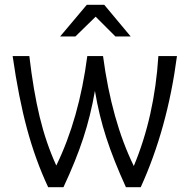

<svg xmlns="http://www.w3.org/2000/svg" viewBox="-20 -785 800 805"><path d="M722 -550Q682 -246 570 0H508Q456 -114 425.5 -208Q395 -302 378 -404Q360 -300 329 -205.5Q298 -111 246 0H182Q129 -113 93.5 -244Q58 -375 33 -550H103Q120 -404 146.5 -294.5Q173 -185 216 -91Q312 -288 346 -550H412Q448 -279 541 -89Q628 -297 644 -550ZM344 -765H417L528 -632H464L381 -715L296 -632H232Z"/></svg>

Font: Krub
Style: Regular
Weight: 400
Designer: Ekaluck Peanpanawate
Foundry: Cadson Demak Co.,Ltd.
Version: Version 1.000; ttfautohint (v1.6)